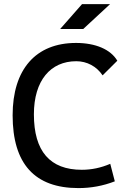

<svg xmlns="http://www.w3.org/2000/svg" viewBox="-20 -914 626 943"><path d="M365.2 9.8C426.8 9.8 486.3 -1 543.9 -23.4L521.5 -109.4C475.6 -89.8 429.7 -80.1 381.8 -80.1C225.6 -80.1 146.5 -170.9 146.5 -352.5C146.5 -519 228.5 -613.3 354.5 -613.3C407.2 -613.3 454.6 -587.9 483.9 -543.9L556.2 -615.7C523.4 -671.4 449.2 -703.1 353.5 -703.1C155.3 -703.1 42 -573.2 42 -347.7C42 -109.4 150.4 9.8 365.2 9.8ZM275.4 -771.5H388.7L520.5 -893.6H382.8Z"/></svg>

Font: CaskaydiaCove Nerd Font
Style: Regular
Weight: 400
Designer: Aaron Bell
Foundry: Saja Typeworks
Version: Version 2111.1;Nerd Fonts 2.3.3